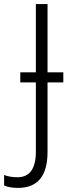

<svg xmlns="http://www.w3.org/2000/svg" viewBox="-87 -734 336 937"><path d="M1 183Q145 183 145 7V-332H222V-381H145V-714H88V-381H12V-332H88V6Q88 131 -2 131Q-39 131 -67 120V171Q-42 183 1 183Z"/></svg>

Font: Noto Sans UI SemiCondensed Light
Style: Regular
Weight: 300
Width: 4
Designer: Monotype Design Team
Foundry: Monotype Imaging Inc.
Version: Version 1.901